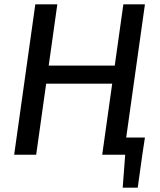

<svg xmlns="http://www.w3.org/2000/svg" viewBox="-20 -710 732 881"><path d="M645 -79 633 0H450L461 -79ZM634 -7 612 151H543L555 -7ZM243 -690 146 0H45L142 -690ZM517 -409 506 -326H183L195 -409ZM645 -690 548 0H449L546 -690Z"/></svg>

Font: Exo 2 Medium
Style: Italic
Weight: 500
Italic angle: -8°
Designer: Natanael Gama
Foundry: Natanael Gama
Version: Version 2.010